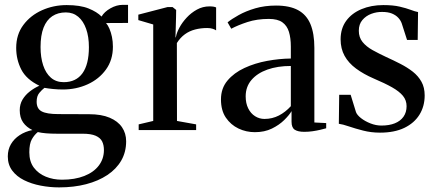

<svg xmlns="http://www.w3.org/2000/svg" viewBox="-20 -550 1844 812"><path d="M230 242.5Q190.5 242.5 151.8 235Q113 227.5 81.8 212Q50.5 196.5 31.8 171.5Q13 146.5 13 111.5Q13 82.5 26.2 59.8Q39.5 37 63.2 21.5Q87 6 117 0Q92 -12 77.8 -32.2Q63.5 -52.5 63.5 -84Q63.5 -109 75.2 -128.8Q87 -148.5 106 -163.2Q125 -178 146.5 -187.5Q91.5 -214 70 -256Q48.5 -298 48.5 -347.5Q48.5 -404 78.8 -444.5Q109 -485 157.8 -506.8Q206.5 -528.5 262 -528.5Q319 -528.5 354.5 -514.2Q390 -500 409.5 -480Q421 -500 447 -514.8Q473 -529.5 499 -529.5H521.5V-453L428.5 -452.5Q436.5 -443.5 443 -428.2Q449.5 -413 453.5 -393.8Q457.5 -374.5 457.5 -352.5Q457.5 -296.5 428.2 -256Q399 -215.5 350.8 -193.5Q302.5 -171.5 245.5 -171.5Q226 -171.5 205.2 -173.5Q184.5 -175.5 168 -178.5Q157.5 -170.5 146.2 -157Q135 -143.5 135 -120Q135 -90 156.5 -78.8Q178 -67.5 227 -67.5L356.5 -67Q409 -67 443.8 -52.2Q478.5 -37.5 496 -11.8Q513.5 14 513.5 47.5Q513.5 93 492.8 129Q472 165 434 190.2Q396 215.5 344.2 229Q292.5 242.5 230 242.5ZM242 210Q296.5 210 336.5 194.2Q376.5 178.5 398 150Q419.5 121.5 419.5 84.5Q419.5 63.5 412 48.2Q404.5 33 384.8 24.2Q365 15.5 329 15.5H221.5Q195.5 15.5 174.8 13.8Q154 12 140 8.5Q125.5 20 114.8 38.8Q104 57.5 104 94Q104 133.5 123.2 159Q142.5 184.5 173.8 197.2Q205 210 242 210ZM249.5 -202.5Q301.5 -202.5 328.8 -240.2Q356 -278 356 -350.5Q356 -395 344.2 -428Q332.5 -461 310.8 -479.2Q289 -497.5 258.5 -497.5Q225 -497.5 201 -481.5Q177 -465.5 164.2 -433Q151.5 -400.5 151.5 -351Q151.5 -307.5 162.5 -274Q173.5 -240.5 195.2 -221.5Q217 -202.5 249.5 -202.5Z M566.5 0V-24L628 -38.5V-446.5L565 -465V-488L688 -520H710L725 -508L724.5 -475.5L722 -390L724.5 -396Q727.5 -412 739 -433.5Q750.5 -455 769.5 -475.5Q788.5 -496 813 -509.5Q837.5 -523 866 -523Q876.5 -523 883.2 -521.8Q890 -520.5 894 -518.5V-421.5Q889.5 -425 879.8 -428.2Q870 -431.5 856.5 -431.5Q829 -431.5 805 -425.2Q781 -419 761.8 -405Q742.5 -391 728 -368L728.5 -38.5L809.5 -24V0Z M1058 9Q1021 9 988.5 -6.5Q956 -22 935.2 -52.5Q914.5 -83 914.5 -129.5Q914.5 -176.5 942 -209.2Q969.5 -242 1013.8 -262.5Q1058 -283 1109.8 -292.5Q1161.5 -302 1210 -302.5V-353Q1210 -389 1202 -415.2Q1194 -441.5 1174 -455.8Q1154 -470 1117 -470Q1067 -470 1026.5 -456.8Q986 -443.5 958 -428.5L942.5 -455.5Q959.5 -469.5 989.5 -486.2Q1019.5 -503 1059.5 -514.8Q1099.5 -526.5 1147.5 -526.5Q1205 -526.5 1240.8 -507Q1276.5 -487.5 1293 -447.8Q1309.5 -408 1309.5 -347.5V-32L1359.5 -29.5V-7.5Q1349 -4.5 1334.2 -1Q1319.5 2.5 1302.2 5Q1285 7.5 1267 7.5Q1240.5 7.5 1226.8 -1.2Q1213 -10 1213 -35V-80Q1203.5 -63.5 1182.2 -42.5Q1161 -21.5 1129.8 -6.2Q1098.5 9 1058 9ZM1098.5 -47Q1131.5 -47 1159.5 -61.5Q1187.5 -76 1210 -101V-271Q1154 -271 1111 -255.8Q1068 -240.5 1043.5 -211.8Q1019 -183 1019 -142.5Q1019 -113 1029.8 -91.5Q1040.5 -70 1058.8 -58.5Q1077 -47 1098.5 -47Z M1587 11Q1549.5 11 1515.5 2.2Q1481.5 -6.5 1455.2 -15.5Q1429 -24.5 1413 -26.5L1414.5 -149H1463L1485.5 -76Q1490 -63.5 1507 -50.2Q1524 -37 1547 -28Q1570 -19 1593 -19Q1626 -19 1649.8 -28.5Q1673.5 -38 1686.5 -56.5Q1699.5 -75 1699.5 -101Q1699.5 -126 1684 -144.8Q1668.5 -163.5 1638 -180.8Q1607.5 -198 1561.5 -217.5Q1517.5 -236.5 1485.8 -260Q1454 -283.5 1437.2 -314Q1420.5 -344.5 1420.5 -383.5Q1420.5 -429.5 1444 -461.8Q1467.5 -494 1508.5 -511.2Q1549.5 -528.5 1601 -528.5Q1642.5 -528.5 1670.2 -522Q1698 -515.5 1716.5 -508.5Q1735 -501.5 1748 -499L1746.5 -381H1701.5L1679 -451Q1674.5 -464 1664.2 -475Q1654 -486 1637.5 -492.8Q1621 -499.5 1596.5 -499.5Q1573 -500 1550.2 -491.5Q1527.5 -483 1512.5 -465.2Q1497.5 -447.5 1497.5 -420Q1497.5 -392 1513.2 -372.5Q1529 -353 1555.5 -338.2Q1582 -323.5 1613 -309Q1644 -295 1673.2 -280Q1702.5 -265 1725.8 -246.8Q1749 -228.5 1762.5 -204.2Q1776 -180 1776 -146.5Q1776 -100.5 1754 -65Q1732 -29.5 1690 -9.2Q1648 11 1587 11Z"/></svg>

Font: Merriweather 120pt
Style: Regular
Weight: 400
Version: Version 2.100